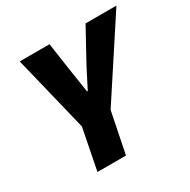

<svg xmlns="http://www.w3.org/2000/svg" viewBox="-148 -788 915 927"><g transform="rotate(-30 309.0 -325.0)"><path d="M137 0 182 -228 79 -650H245L266 -506Q272 -468 277 -434.5Q282 -401 288 -362H292Q312 -401 329.5 -435.5Q347 -470 368 -508L446 -650H618L342 -228L296 0Z"/></g></svg>

Font: mr_Source Sans Pro
Style: Italic
Weight: 900
Italic angle: -11°
Designer: Paul D. Hunt
Foundry: Adobe Systems Incorporated
Version: Version 1.076;July 10, 2024;FontCreator 11.5.0.2430 64-bit